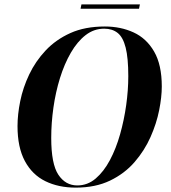

<svg xmlns="http://www.w3.org/2000/svg" viewBox="-20 -846 780 877"><path d="M326 11Q247 11 187 -18.5Q127 -48 93.5 -110.5Q60 -173 60 -270Q60 -323 72.5 -384.5Q85 -446 113.5 -506Q142 -566 188.5 -615.5Q235 -665 301.5 -695Q368 -725 459 -725Q531 -725 590 -698Q649 -671 684 -610.5Q719 -550 719 -451Q719 -403 707 -342.5Q695 -282 667.5 -220Q640 -158 594.5 -105.5Q549 -53 482.5 -21Q416 11 326 11ZM333 1Q380 1 417 -30.5Q454 -62 482 -114.5Q510 -167 528.5 -232.5Q547 -298 556.5 -366.5Q566 -435 566 -498Q566 -581 554 -628.5Q542 -676 517.5 -695.5Q493 -715 456 -715Q409 -715 371 -685.5Q333 -656 303.5 -605Q274 -554 254 -489.5Q234 -425 224 -354.5Q214 -284 214 -216Q214 -97 246.5 -48Q279 1 333 1ZM348 -806 352 -826H619L615 -806Z"/></svg>

Font: Noto Serif Display SemiCondensed
Style: Bold Italic
Weight: 700
Width: 4
Italic angle: -12°
Designer: Monotype Design Team
Foundry: Monotype Imaging Inc.
Version: Version 2.009